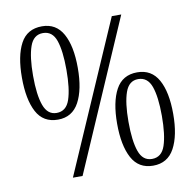

<svg xmlns="http://www.w3.org/2000/svg" viewBox="-81 -807 914 900"><g transform="rotate(-10 376.0 -357.0)"><path d="M175 -280Q105 -280 73.5 -339.5Q42 -399 42 -503Q42 -606 73.5 -665Q105 -724 176 -724Q243 -724 275.5 -665.5Q308 -607 308 -503Q308 -400 275.5 -340Q243 -280 175 -280ZM196 0 507 -714H552L242 0ZM174 -312Q220 -312 237 -362.5Q254 -413 254 -503Q254 -594 237 -643Q220 -692 175 -692Q130 -692 112.5 -642Q95 -592 95 -503Q95 -411 113 -361.5Q131 -312 174 -312ZM577 10Q508 10 476 -49.5Q444 -109 444 -213Q444 -316 476 -375Q508 -434 578 -434Q646 -434 678.5 -375.5Q711 -317 711 -213Q711 -110 678.5 -50Q646 10 577 10ZM577 -22Q623 -22 640 -72.5Q657 -123 657 -213Q657 -304 639.5 -353Q622 -402 577 -402Q533 -402 515.5 -352Q498 -302 498 -213Q498 -121 515.5 -71.5Q533 -22 577 -22Z"/></g></svg>

Font: Noto Serif Tamil Condensed Light
Style: Regular
Weight: 300
Width: 3
Designer: Indian Type Foundry, Tom Grace, and the Monotype Design Team
Foundry: Monotype Imaging Inc.
Version: Version 2.004; ttfautohint (v1.8.4.7-5d5b)